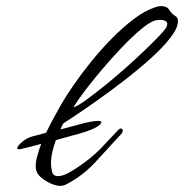

<svg xmlns="http://www.w3.org/2000/svg" viewBox="-20 -599 603 629"><path d="M177 10Q160 10 136 -3Q112 -16 103 -31Q97 -41 97 -55Q97 -69 102 -87.5Q107 -106 115 -128Q103 -124 88 -120.5Q73 -117 50 -111Q47 -110 42 -110Q33 -110 38.5 -119Q44 -128 57.5 -138Q71 -148 86 -152L131 -164Q141 -185 153.5 -208Q166 -231 180 -256Q196 -284 221.5 -321Q247 -358 279 -397.5Q311 -437 346.5 -473Q382 -509 417.5 -536Q453 -563 485 -574Q498 -579 508 -579Q527 -579 534.5 -566.5Q542 -554 555 -546Q563 -541 563 -530Q563 -507 538 -475Q513 -443 473 -407Q433 -371 387 -335.5Q341 -300 298.5 -270Q256 -240 226 -220Q196 -200 188 -195Q185 -191 182.5 -185.5Q180 -180 178 -175L246 -193Q255 -196 273 -199.5Q291 -203 302 -203Q312 -203 312 -199Q312 -192 297.5 -183.5Q283 -175 262 -168Q241 -161 221 -156L163 -140Q156 -121 151.5 -101Q147 -81 147 -63Q147 -51 150.5 -36.5Q154 -22 170 -22Q185 -22 205 -33Q225 -44 244 -57.5Q263 -71 274 -80Q300 -101 320 -123Q340 -145 367 -173Q369 -175 371 -176.5Q373 -178 376 -178Q382 -178 382 -171Q382 -165 377 -160Q337 -116 293.5 -69Q250 -22 197 5Q187 10 177 10ZM220 -247Q235 -252 262 -271.5Q289 -291 322.5 -318Q356 -345 390.5 -375.5Q425 -406 454.5 -434.5Q484 -463 503.5 -483.5Q523 -504 526 -512Q528 -518 528 -520Q528 -528 520.5 -531Q513 -534 504 -534Q499 -534 494 -533Q489 -532 485 -531Q468 -525 440 -501.5Q412 -478 380 -444.5Q348 -411 316.5 -374Q285 -337 259.5 -303.5Q234 -270 220 -247Z"/></svg>

Font: Hurricane
Style: Regular
Weight: 400
Designer: Robert E. Leuschke
Foundry: Robert E. Leuschke
Version: Version 1.010; ttfautohint (v1.8.3)